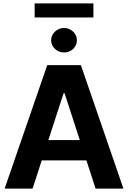

<svg xmlns="http://www.w3.org/2000/svg" viewBox="-20 -1111 754 1131"><path d="M354.5 -561.5 171.9 0H7.3L258.3 -727.5H456.5L707 0H543L360.4 -561.5ZM162.1 -166V-286.1H551.3V-166ZM357.4 -946.3Q388.7 -945.8 410.9 -924.8Q433.1 -903.8 433.1 -874Q433.1 -844.2 410.9 -823Q388.7 -801.8 357.4 -801.8Q326.2 -801.8 303.7 -823Q281.2 -844.2 281.2 -874Q281.2 -903.8 303.7 -924.8Q326.2 -945.8 357.4 -946.3ZM184.1 -1090.8H530.3V-1008.3H184.1Z"/></svg>

Font: Inter Tight Stencil
Style: Bold
Weight: 700
Designer: Rasmus Andersson
Foundry: rsms
Version: Version 3.004;Glyphs 3.1.2 (3151)